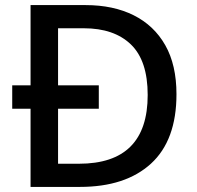

<svg xmlns="http://www.w3.org/2000/svg" viewBox="-20 -734 773 754"><path d="M316 -714Q425 -714 505 -674Q585 -634 629 -556.5Q673 -479 673 -364Q673 -183 573 -91.5Q473 0 294 0H100V-307H28V-399H100V-714ZM309 -623H208V-399H368V-307H208V-91H290Q560 -91 560 -361Q560 -496 494 -559.5Q428 -623 309 -623Z"/></svg>

Font: Noto Sans Medium
Style: Regular
Weight: 500
Designer: Monotype Design Team
Foundry: Monotype Imaging Inc.
Version: Version 2.007